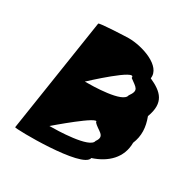

<svg xmlns="http://www.w3.org/2000/svg" viewBox="-132 -678 777 793"><g transform="rotate(30 256.5 -282.0)"><path d="M39 -7C38 -1 366 4 375 -54C443 -76 493 -123 493 -195C510 -236 508 -276 491 -321C521 -401 485 -434 423 -462C433 -525 327 -560 262 -560C254 -560 123 -555 122 -549ZM159 -82C159 -82 323 -224 318 -192C339 -166 383 -162 355 -124C349 -85 194 -82 159 -82ZM194 -314C194 -314 361 -471 354 -424C388 -398 407 -394 379 -355C373 -316 232 -314 194 -314Z"/></g></svg>

Font: Ampere
Style: SCIta
Weight: 400
Version: Version 1